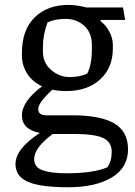

<svg xmlns="http://www.w3.org/2000/svg" viewBox="-20 -561 565 804"><path d="M364.7 -373Q364.7 -424.3 332.5 -453.1Q300.3 -481.9 255.4 -481.9Q210.4 -481.9 179.2 -467.3Q159.7 -417 159.7 -363.3V-344.7Q159.7 -297.4 194.3 -267.8Q229 -238.3 272 -238.3Q314.9 -238.3 345.2 -252.9Q364.7 -289.6 364.7 -354.5ZM123 105Q123 139.6 158.7 152.1Q194.3 164.6 258.8 164.6Q371.1 164.6 429.7 139.6Q447.8 114.3 447.8 74.2Q447.8 34.2 412.4 17.1Q377 0 290 0H200.7Q123 57.6 123 105ZM267.1 -540.5Q299.8 -540.5 341.8 -529.8H495.1L503.9 -477.5H402.3L400.4 -472.7Q421.4 -458.5 437 -430.2Q452.6 -401.9 452.6 -371.1V-358.9Q452.6 -276.9 399.2 -228.3Q345.7 -179.7 257.3 -179.7Q225.6 -179.7 199.2 -185.5Q140.1 -130.9 140.1 -104.5Q140.1 -78.1 174.8 -78.1H284.2Q400.4 -78.1 458.3 -44.4Q516.1 -10.7 516.1 64.9Q516.1 140.6 448.5 181.9Q380.9 223.1 264.6 223.1Q148.4 223.1 96.7 200.2Q44.9 177.2 44.9 126.5Q44.9 62 147 -4.4Q71.8 -19 71.8 -77.6Q71.8 -136.2 156.2 -199.7Q114.3 -219.7 93 -253.9Q71.8 -288.1 71.8 -327.1V-339.8Q71.8 -435.5 125 -488Q178.2 -540.5 267.1 -540.5Z"/></svg>

Font: NoticiaText-Regular
Style: Regular
Weight: 400
Designer: JM Sole
Foundry: JM Sole
Version: Version 1.003